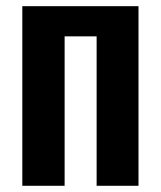

<svg xmlns="http://www.w3.org/2000/svg" viewBox="-20 -598 519 618"><path d="M51.8 0V-578.1H425.8V0H291V-481H188V0Z"/></svg>

Font: Oswald Medium
Style: Regular
Weight: 500
Designer: Vernon Adams
Foundry: Vernon Adams
Version: Version 4.103